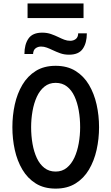

<svg xmlns="http://www.w3.org/2000/svg" viewBox="-20 -1100 656 1132"><path d="M308 12Q239.5 12 191 -18.2Q142.5 -48.5 112 -100Q81.5 -151.5 67.2 -216.2Q53 -281 53 -350Q53 -419 67.2 -483.8Q81.5 -548.5 112 -600Q142.5 -651.5 191 -681.8Q239.5 -712 308 -712Q376.5 -712 425.2 -681.8Q474 -651.5 504.5 -600Q535 -548.5 549.5 -483.8Q564 -419 564 -350Q564 -281 549.5 -216.2Q535 -151.5 504.5 -100Q474 -48.5 425.2 -18.2Q376.5 12 308 12ZM308 -88.5Q346.5 -88.5 374 -111Q401.5 -133.5 418.8 -171Q436 -208.5 444.2 -255.2Q452.5 -302 452.5 -350Q452.5 -402 444.2 -448.8Q436 -495.5 419 -532.2Q402 -569 374.5 -590.2Q347 -611.5 308 -611.5Q269.5 -611.5 242 -589.2Q214.5 -567 197.2 -529.5Q180 -492 171.8 -445.2Q163.5 -398.5 163.5 -350Q163.5 -298.5 171.8 -251.8Q180 -205 197.2 -168Q214.5 -131 242 -109.8Q269.5 -88.5 308 -88.5ZM387 -777.5Q358.5 -777.5 335 -786Q311.5 -794.5 290.5 -804.5Q273 -813 256.2 -819.2Q239.5 -825.5 222 -825.5Q203.5 -825.5 189.8 -815.2Q176 -805 175 -781.5H124Q124 -838 148 -872.8Q172 -907.5 229 -907.5Q257.5 -907.5 281 -899.2Q304.5 -891 325 -881Q342 -872.5 359 -866Q376 -859.5 394 -859.5Q413 -859.5 426.8 -870Q440.5 -880.5 441 -903.5H492Q492 -847 468 -812.2Q444 -777.5 387 -777.5ZM142.5 -993.5V-1079.5H472.5V-993.5Z"/></svg>

Font: Overpass Mono SemiBold
Style: Regular
Weight: 600
Monospace: yes
Designer: Delve Withrington, Dave Bailey
Foundry: Delve Fonts LLC
Version: Version 4.000